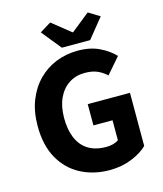

<svg xmlns="http://www.w3.org/2000/svg" viewBox="-125 -944 889 1049"><g transform="rotate(-15 319.0 -420.0)"><path d="M365.3 12Q275.5 12 203.2 -25.6Q130.8 -63.1 88.4 -137.7Q46.1 -212.3 46.1 -322.1Q46.1 -403.4 71.1 -466.7Q96.2 -530.1 139.9 -574.2Q183.7 -618.4 241.2 -641.1Q298.8 -663.8 363.8 -663.8Q434.7 -663.8 485.9 -638.7Q537 -613.6 569.4 -579.2L491.8 -489.6Q467.6 -512 439.1 -524.3Q410.7 -536.5 368.7 -536.5Q318.6 -536.5 279.7 -511.3Q240.8 -486.1 219 -439.2Q197.1 -392.4 197.1 -327.1Q197.1 -260.1 217.6 -212.6Q238 -165.2 278.6 -140.2Q319.1 -115.2 380.5 -115.2Q400.5 -115.2 419.1 -120.3Q437.7 -125.3 449.5 -134.6V-247.2H341.5V-367.4H580.4V-66.9Q547.1 -33.9 490.3 -11Q433.6 12 365.3 12ZM284.8 -701.8 195.2 -812.5 258.6 -851.5 362.7 -768H366.7L470.8 -851.5L534.3 -812.5L444.6 -701.8Z"/></g></svg>

Font: Source Sans 3 Variable
Style: Regular
Weight: 200
Designer: Paul D. Hunt
Foundry: Adobe Systems Incorporated
Version: Version 3.026